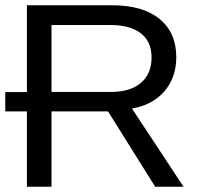

<svg xmlns="http://www.w3.org/2000/svg" viewBox="-20 -708 762 728"><path d="M568.4 0 389.6 -285.6H175.3V0H82V-285.6H0V-358.9H82V-688H405.8Q522 -688 585.2 -636Q648.4 -584 648.4 -491.2Q648.4 -414.6 603.8 -362.3Q559.1 -310.1 480.5 -296.4L675.8 0ZM554.7 -490.2Q554.7 -550.3 513.9 -581.8Q473.1 -613.3 396.5 -613.3H175.3V-359.4H400.4Q474.1 -359.4 514.4 -393.8Q554.7 -428.2 554.7 -490.2Z"/></svg>

Font: Arial
Style: Regular
Weight: 400
Designer: Steve Matteson
Foundry: Ascender Corporation
Version: Version 2.00.3